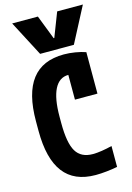

<svg xmlns="http://www.w3.org/2000/svg" viewBox="-147 -1072 793 1154"><g transform="rotate(-15 250.0 -495.0)"><path d="M50 -1000H210L268 -850H272L330 -1000H490L375 -780H165ZM300 10Q167 10 101.5 -76Q36 -162 36 -335V-395Q36 -568 102 -654Q168 -740 301 -740Q335 -740 371.5 -734Q408 -728 436 -718V-460H296V-691L366 -584Q332 -614 296 -614Q239 -614 209.5 -556Q180 -498 180 -385V-345Q180 -221 211.5 -168.5Q243 -116 316 -116Q341 -116 373 -121Q405 -126 436 -134V-4Q406 2 368.5 6Q331 10 300 10Z"/></g></svg>

Font: M PLUS 1 Code
Style: Regular
Weight: 400
Designer: Coji Morishita
Foundry: UNDERFOREST DESIGN
Version: Version 1.005